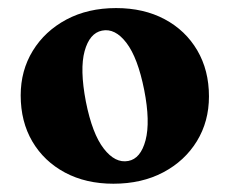

<svg xmlns="http://www.w3.org/2000/svg" viewBox="-20 -732 556 464"><path d="M260.5 -712.5Q327.5 -712.5 378 -685.5Q428.5 -658.5 456.8 -610.2Q485 -562 485 -499Q485 -438.5 455.8 -390.8Q426.5 -343 374.5 -315.5Q322.5 -288 254 -288Q187.5 -288 137 -315Q86.5 -342 58.2 -390Q30 -438 30 -501.5Q30 -561.5 59.2 -609.2Q88.5 -657 140.5 -684.8Q192.5 -712.5 260.5 -712.5ZM290 -343Q320 -348.5 331.8 -393.2Q343.5 -438 328.5 -514.5Q313 -592.5 285.5 -628.5Q258 -664.5 226.5 -658Q196.5 -652 184.5 -608.5Q172.5 -565 187.5 -486.5Q203 -408.5 230.8 -372.8Q258.5 -337 290 -343Z"/></svg>

Font: Fraunces 72pt S050
Style: Bold
Weight: 700
Version: Version 1.000; ttfautohint (v1.8.3)